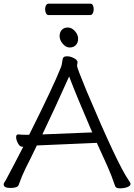

<svg xmlns="http://www.w3.org/2000/svg" viewBox="-21 -1018 732 1047"><path d="M607 -3Q588 -59 566 -109L507 -239L184 -225H180Q164 -191 148 -159L118 -99Q99 -61 81 -10Q75 7 37 7Q-1 7 -1 -12Q-1 -18 3 -23.5Q7 -29 11 -36.5Q15 -44 24.5 -62Q34 -80 53.5 -116.5Q73 -153 106 -218H99Q87 -218 77 -236.5Q67 -255 67 -270Q67 -285 78 -285H80Q98 -283 119 -283H138Q273 -553 312 -653Q316 -662 318 -680.5Q320 -699 325 -705Q330 -711 345.5 -711Q361 -711 380 -702Q399 -693 402 -680L399 -660Q399 -647 452 -520Q619 -124 680 -36Q691 -20 691 -16Q691 -4 673 2.5Q655 9 633 9Q611 9 607 -3ZM210 -285 482 -296Q397 -493 356 -601Q273 -416 210 -285ZM392.5 -772Q380 -759 359 -759Q338 -759 321 -779.5Q304 -800 304 -821Q304 -842 316 -855Q328 -868 349 -868Q370 -868 387.5 -848.5Q405 -829 405 -807Q405 -785 392.5 -772ZM243 -936Q235 -936 230 -945.5Q225 -955 225 -968Q225 -980 230 -989Q235 -998 244 -998H472Q481 -998 485.5 -989Q490 -980 490 -967Q490 -955 485 -945.5Q480 -936 471 -936Z"/></svg>

Font: LXGW WenKai TC
Style: Regular
Weight: 400
Designer: LXGW / Fontworks Inc.
Foundry: LXGW / Fontworks Inc.
Version: Version 1.330